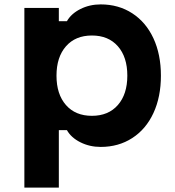

<svg xmlns="http://www.w3.org/2000/svg" viewBox="-20 -649 790 869"><path d="M90.3 -613.1H246.3V-553.1H282.9Q302.1 -587.1 343.9 -608.1Q385.7 -629.1 435.7 -629.1Q516.5 -629.1 578.6 -588.8Q640.7 -548.5 674.5 -475.5Q708.3 -402.5 708.3 -306.5Q708.3 -210.4 674.5 -137.4Q640.7 -64.3 578.6 -24.2Q516.5 16 435.7 16Q385.9 16 343.9 -5Q301.9 -26 282.9 -60H246.3V200H90.3ZM556.3 -306.7Q556.3 -390.8 513.5 -439.6Q470.8 -488.3 396 -488.3Q321.2 -488.3 278.5 -439.4Q235.7 -390.5 235.7 -306.5Q235.7 -222.4 278.5 -173.6Q321.2 -124.8 396 -124.8Q470.8 -124.8 513.5 -173.7Q556.3 -222.6 556.3 -306.7Z"/></svg>

Font: Martian Mono Custom sWd Rg
Style: Regular
Weight: 400
Width: 6
Monospace: yes
Designer: Alex Havermale
Foundry: Evil Martians
Version: Version 1.000